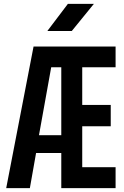

<svg xmlns="http://www.w3.org/2000/svg" viewBox="-20 -970 640 990"><path d="M12 0 153 -730H576V-623H404V-429H551V-319H404V-108H576V0H296V-181H166L134 0ZM181 -273H296V-623H244ZM224 -810 330 -950H464L350 -810Z"/></svg>

Font: NKDuy Mono
Style: Bold
Weight: 700
Monospace: yes
Designer: NKDuy
Foundry: NKDuy
Version: Version 2.251; ttfautohint (v1.8.4.7-5d5b)